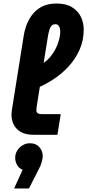

<svg xmlns="http://www.w3.org/2000/svg" viewBox="-20 -763 494 1087"><path d="M170 0Q109 0 77 -31.5Q45 -63 45 -115Q45 -122 46 -129.5Q47 -137 48 -145L115 -565Q118 -586 128 -615.5Q138 -645 158.5 -674.5Q179 -704 213.5 -723.5Q248 -743 300 -743Q354 -743 388 -722Q422 -701 438 -667.5Q454 -634 454 -596Q454 -535 431 -482.5Q408 -430 368.5 -387Q329 -344 279.5 -312Q230 -280 178 -260L189 -388Q233 -404 262 -438Q291 -472 306 -512Q321 -552 321 -583Q321 -603 314 -614.5Q307 -626 293 -626Q275 -626 266.5 -610Q258 -594 253 -568L189 -168Q188 -162 187 -153Q186 -144 186 -139Q186 -127 193.5 -122Q201 -117 213 -117H324L305 0ZM60 304 108 198Q86 189 76 170Q66 151 66 130Q66 108 77.5 89.5Q89 71 108 59.5Q127 48 149 48Q184 48 203 70Q222 92 222 122Q222 132 216.5 153.5Q211 175 199 196L144 304Z"/></svg>

Font: MuseoModerno Thin SemiBold
Style: Italic
Weight: 600
Italic angle: -9°
Version: Version 1.003